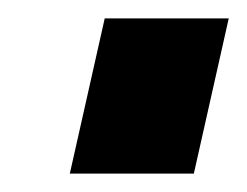

<svg xmlns="http://www.w3.org/2000/svg" viewBox="-20 -396 269 209"><path d="M191 -207 229 -376H94L56 -207Z"/></svg>

Font: RazerF5
Style: Bold Italic
Weight: 700
Foundry: Razer Inc.
Version: Version 2